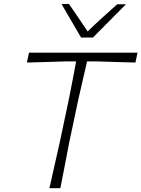

<svg xmlns="http://www.w3.org/2000/svg" viewBox="-20 -990 744 1010"><path d="M240 0Q253.5 -61 266.2 -116.5Q279 -172 293.5 -237.5L342.5 -469Q353.5 -524.5 362.5 -571.5Q371.5 -618.5 380.5 -667H325.5Q262.5 -665 214 -663.5Q165.5 -662 121.5 -661L132.5 -713H703.5L692.5 -661Q649.5 -662 601.2 -663.5Q553 -665 490.5 -667H438Q427 -619 416.2 -572Q405.5 -525 392.5 -469L343.5 -237.5Q330.5 -169.5 320 -114.8Q309.5 -60 297.5 0ZM406.5 -792.5Q381.5 -835.5 355.2 -880.2Q329 -925 304 -968.5L342.5 -969.5Q367 -934 392 -897.5Q417 -861 441 -824.5Q478.5 -861 517.2 -896.2Q556 -931.5 596.5 -967.5H642.5Q598.5 -923 555.5 -879.8Q512.5 -836.5 469 -792.5Z"/></svg>

Font: Commissioner Loud ExtraLight
Style: Italic
Weight: 200
Italic angle: -12°
Designer: Kostas Bartsokas
Foundry: Kostas Bartsokas
Version: Version 1.000; ttfautohint (v1.8.3)